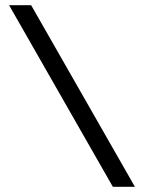

<svg xmlns="http://www.w3.org/2000/svg" viewBox="-20 -720 555 740"><path d="M15 -700 415 0H500L100 -700Z"/></svg>

Font: Jost* Book
Style: Regular
Weight: 400
Version: Version 3.000